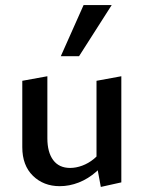

<svg xmlns="http://www.w3.org/2000/svg" viewBox="-20 -729 567 758"><path d="M216 6Q152 6 110 -35Q68 -76 68 -148V-410L167 -428V-183Q167 -128 190 -97Q213 -66 257 -66Q280 -66 304.5 -75Q329 -84 350.5 -101.5Q372 -119 386 -146L418 -122Q393 -80 360.5 -51.5Q328 -23 291 -8.5Q254 6 216 6ZM378 9 361 -83V-410L459 -428V-9ZM220 -507 310 -709H421L292 -507Z"/></svg>

Font: Ysabeau SemiBold
Style: Regular
Weight: 600
Designer: Christian Thalmann (Catharsis Fonts)
Version: Version 2.000;gftools[0.9.27.dev2+g8671c4b]